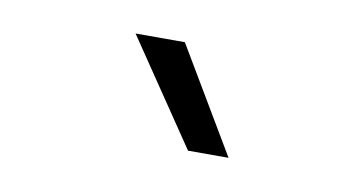

<svg xmlns="http://www.w3.org/2000/svg" viewBox="-33 -822 531 280"><g transform="rotate(10 232.5 -682.5)"><path d="M150 -760H223L315 -605H255Z"/></g></svg>

Font: 42dot Sans Light Light
Style: Regular
Weight: 300
Version: Version 1.000